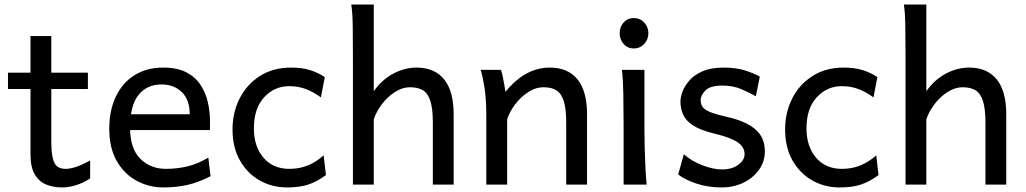

<svg xmlns="http://www.w3.org/2000/svg" viewBox="-20 -801 4452 833"><path d="M371.1 -105V-26.9Q337.4 -5.4 306.6 3.4Q275.9 12.2 250 12.2Q211.9 12.2 180.7 -0.2Q149.4 -12.7 130.9 -44.2Q112.3 -75.7 112.3 -131.8Q112.3 -149.4 112.3 -189.5Q112.3 -229.5 112.3 -283.9Q112.3 -338.4 112.3 -400.6Q112.3 -462.9 112.3 -525.9Q112.3 -588.9 112.3 -644.5H202.6Q202.6 -582 202.6 -511Q202.6 -439.9 202.6 -373.5Q202.6 -307.1 202.6 -258.1Q202.6 -209 202.6 -190.4Q202.6 -140.1 209.2 -113.8Q215.8 -87.4 229.5 -77.9Q243.2 -68.4 265.1 -68.4Q305.2 -68.4 371.1 -105ZM361.3 -415H14.6V-485.8H361.3Z M890.6 -236.8H527.3V-305.2H803.2Q803.2 -368.2 768.8 -401.4Q734.4 -434.6 681.2 -434.6Q617.2 -434.6 580.8 -389.2Q544.4 -343.8 544.4 -246.6Q544.4 -156.2 588.6 -112.3Q632.8 -68.4 700.7 -68.4Q748 -68.4 793.7 -79.3Q839.4 -90.3 883.8 -117.2L893.6 -36.6Q841.8 -9.8 793.5 1.2Q745.1 12.2 688.5 12.2Q626.5 12.2 573 -16.6Q519.5 -45.4 486.8 -102.1Q454.1 -158.7 454.1 -241.7Q454.1 -322.8 482.7 -382.3Q511.2 -441.9 563.7 -474.9Q616.2 -507.8 688.5 -507.8Q749 -507.8 788.3 -487.3Q827.6 -466.8 850.1 -432.6Q872.6 -398.4 881.8 -357.2Q891.1 -315.9 891.1 -274.9Q891.1 -268.6 891.1 -256.1Q891.1 -243.7 890.6 -236.8Z M1394 -41.5Q1356.9 -13.7 1318.8 -0.7Q1280.8 12.2 1225.6 12.2Q1160.2 12.2 1106.4 -18.3Q1052.7 -48.8 1020.8 -105.2Q988.8 -161.6 988.8 -239.3Q988.8 -313 1019.8 -374Q1050.8 -435.1 1107.9 -471.4Q1165 -507.8 1242.7 -507.8Q1291.5 -507.8 1326.9 -496.3Q1362.3 -484.9 1389.2 -466.3L1372.1 -378.4Q1339.4 -402.8 1306.2 -415Q1272.9 -427.2 1235.4 -427.2Q1170.4 -427.2 1126 -378.9Q1081.5 -330.6 1081.5 -244.1Q1081.5 -165.5 1123 -116.9Q1164.6 -68.4 1235.4 -68.4Q1279.3 -68.4 1315.9 -83.5Q1352.5 -98.6 1384.3 -127Z M1601.6 -283.2V0H1511.2Q1511.2 -59.1 1511.2 -125.7Q1511.2 -192.4 1511.2 -258.8Q1511.2 -325.2 1511.2 -384.3Q1511.2 -443.4 1511.2 -487.1Q1511.2 -530.8 1511.2 -551.8Q1511.2 -630.4 1510.3 -690.2Q1509.3 -750 1503.9 -781.2H1601.6Q1601.6 -724.1 1601.6 -661.4Q1601.6 -598.6 1601.6 -542.5Q1601.6 -486.3 1601.6 -449Q1601.6 -411.6 1601.6 -405.3Q1637.7 -456.1 1686.8 -481.9Q1735.8 -507.8 1787.1 -507.8Q1865.2 -507.8 1906.7 -456.8Q1948.2 -405.8 1948.2 -305.2Q1948.2 -283.2 1948.2 -246.6Q1948.2 -210 1948.2 -166.5Q1948.2 -123 1948.2 -79.6Q1948.2 -36.1 1948.2 0H1857.9Q1857.9 -32.7 1857.9 -71.5Q1857.9 -110.4 1857.9 -148.7Q1857.9 -187 1857.9 -218.8Q1857.9 -250.5 1857.9 -268.6Q1857.9 -329.6 1847.2 -363Q1836.4 -396.5 1814.7 -409.4Q1793 -422.4 1760.3 -422.4Q1725.1 -422.4 1692.9 -401.4Q1660.6 -380.4 1636.5 -348.4Q1612.3 -316.4 1601.6 -283.2Z M2526.9 0H2436.5Q2436.5 0 2436.5 -21Q2436.5 -42 2436.5 -75.2Q2436.5 -108.4 2436.5 -145.5Q2436.5 -182.6 2436.5 -215.6Q2436.5 -248.5 2436.5 -268.6Q2436.5 -329.6 2425.8 -363Q2415 -396.5 2393.6 -409.4Q2372.1 -422.4 2338.9 -422.4Q2303.7 -422.4 2271.5 -401.4Q2239.3 -380.4 2215.1 -348.4Q2190.9 -316.4 2180.2 -283.2V0H2089.8Q2089.8 0 2089.8 -21.7Q2089.8 -43.5 2089.8 -78.1Q2089.8 -112.8 2089.8 -153.6Q2089.8 -194.3 2089.8 -233.2Q2089.8 -272 2089.8 -300.3Q2089.8 -372.1 2081.8 -422.4Q2073.7 -472.7 2065.4 -498H2153.3Q2157.2 -487.8 2160.9 -469.7Q2164.6 -451.7 2168 -433.1Q2171.4 -414.6 2172.9 -402.8Q2219.2 -458.5 2266.6 -483.2Q2314 -507.8 2365.7 -507.8Q2443.8 -507.8 2485.4 -456.8Q2526.9 -405.8 2526.9 -305.2Q2526.9 -280.8 2526.9 -242.9Q2526.9 -205.1 2526.9 -163.1Q2526.9 -121.1 2526.9 -84Q2526.9 -46.9 2526.9 -23.4Q2526.9 0 2526.9 0Z M2678.2 -498H2775.9Q2775.9 -431.6 2775.9 -365.2Q2775.9 -298.8 2775.9 -231.9Q2775.9 -200.7 2777.1 -156Q2778.3 -111.3 2780.5 -68.8Q2782.7 -26.4 2785.6 0H2685.5Q2685.5 -35.2 2685.5 -82.5Q2685.5 -129.9 2685.5 -177Q2685.5 -224.1 2685.5 -258.8Q2685.5 -330.1 2684.3 -394.8Q2683.1 -459.5 2678.2 -498ZM2668.5 -656.7Q2668.5 -684.1 2685.5 -703.4Q2702.6 -722.7 2729.5 -722.7Q2756.8 -722.7 2774.9 -703.4Q2793 -684.1 2793 -656.7Q2793 -629.9 2774.9 -610.4Q2756.8 -590.8 2729.5 -590.8Q2702.6 -590.8 2685.5 -610.4Q2668.5 -629.9 2668.5 -656.7Z M3276.4 -468.8 3259.3 -383.3Q3234.9 -397.5 3197.8 -413.6Q3160.6 -429.7 3115.2 -429.7Q3061.5 -429.7 3040.8 -408.9Q3020 -388.2 3020 -366.2Q3020 -349.1 3028.1 -337.2Q3036.1 -325.2 3061 -314.9Q3085.9 -304.7 3137.2 -293Q3181.6 -283.2 3218 -265.6Q3254.4 -248 3276.4 -218.8Q3298.3 -189.5 3298.3 -144Q3298.3 -100.1 3273.2 -64.7Q3248 -29.3 3205.6 -8.5Q3163.1 12.2 3110.4 12.2Q3051.3 12.2 3001.2 -4.6Q2951.2 -21.5 2922.4 -43.9L2946.8 -131.8Q2980 -102.1 3027.1 -84Q3074.2 -65.9 3112.8 -65.9Q3155.8 -65.9 3183.1 -86.2Q3210.4 -106.4 3210.4 -131.8Q3210.4 -150.4 3199.7 -165.8Q3189 -181.2 3159.9 -195.1Q3130.9 -209 3076.2 -222.2Q3017.1 -236.8 2985.8 -257.6Q2954.6 -278.3 2943.4 -304.7Q2932.1 -331.1 2932.1 -361.3Q2932.1 -378.4 2940.9 -402.8Q2949.7 -427.2 2970.5 -451.4Q2991.2 -475.6 3027.8 -491.7Q3064.5 -507.8 3120.1 -507.8Q3173.3 -507.8 3212.2 -495.4Q3251 -482.9 3276.4 -468.8Z M3791.5 -41.5Q3754.4 -13.7 3716.3 -0.7Q3678.2 12.2 3623 12.2Q3557.6 12.2 3503.9 -18.3Q3450.2 -48.8 3418.2 -105.2Q3386.2 -161.6 3386.2 -239.3Q3386.2 -313 3417.2 -374Q3448.2 -435.1 3505.4 -471.4Q3562.5 -507.8 3640.1 -507.8Q3689 -507.8 3724.4 -496.3Q3759.8 -484.9 3786.6 -466.3L3769.5 -378.4Q3736.8 -402.8 3703.6 -415Q3670.4 -427.2 3632.8 -427.2Q3567.9 -427.2 3523.4 -378.9Q3479 -330.6 3479 -244.1Q3479 -165.5 3520.5 -116.9Q3562 -68.4 3632.8 -68.4Q3676.8 -68.4 3713.4 -83.5Q3750 -98.6 3781.7 -127Z M3999 -283.2V0H3908.7Q3908.7 -59.1 3908.7 -125.7Q3908.7 -192.4 3908.7 -258.8Q3908.7 -325.2 3908.7 -384.3Q3908.7 -443.4 3908.7 -487.1Q3908.7 -530.8 3908.7 -551.8Q3908.7 -630.4 3907.7 -690.2Q3906.7 -750 3901.4 -781.2H3999Q3999 -724.1 3999 -661.4Q3999 -598.6 3999 -542.5Q3999 -486.3 3999 -449Q3999 -411.6 3999 -405.3Q4035.2 -456.1 4084.2 -481.9Q4133.3 -507.8 4184.6 -507.8Q4262.7 -507.8 4304.2 -456.8Q4345.7 -405.8 4345.7 -305.2Q4345.7 -283.2 4345.7 -246.6Q4345.7 -210 4345.7 -166.5Q4345.7 -123 4345.7 -79.6Q4345.7 -36.1 4345.7 0H4255.4Q4255.4 -32.7 4255.4 -71.5Q4255.4 -110.4 4255.4 -148.7Q4255.4 -187 4255.4 -218.8Q4255.4 -250.5 4255.4 -268.6Q4255.4 -329.6 4244.6 -363Q4233.9 -396.5 4212.2 -409.4Q4190.4 -422.4 4157.7 -422.4Q4122.6 -422.4 4090.3 -401.4Q4058.1 -380.4 4033.9 -348.4Q4009.8 -316.4 3999 -283.2Z"/></svg>

Font: Kanchenjunga
Style: Regular
Weight: 400
Designer: Becca Hirsbrunner Spalinger
Foundry: SIL International
Version: Version 2.001